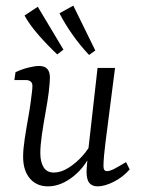

<svg xmlns="http://www.w3.org/2000/svg" viewBox="-20 -654 499 681"><path d="M150 7Q110 7 86 -21Q62 -49 62 -98Q62 -124 67.5 -160.5Q73 -197 79.5 -233Q86 -269 89 -293Q91 -309 93 -324.5Q95 -340 95 -349Q95 -360 88.5 -365Q82 -370 73 -370H31L35 -398Q59 -409 81.5 -414.5Q104 -420 119 -420Q157 -420 157 -379Q157 -371 156 -358Q155 -345 153 -328Q149 -296 141.5 -255Q134 -214 128.5 -175.5Q123 -137 123 -111Q123 -80 134.5 -61Q146 -42 171 -42Q196 -42 222.5 -58.5Q249 -75 272 -100.5Q295 -126 307 -153L311 -127Q286 -65 241 -29Q196 7 150 7ZM326 7Q307 7 297 -5Q287 -17 287 -45Q287 -56 289.5 -80.5Q292 -105 293 -121L326 -413H388L354 -148Q351 -125 349 -102Q347 -79 347 -65Q347 -47 359 -47Q370 -47 386 -55.5Q402 -64 427 -79L440 -53Q415 -25 383 -9Q351 7 326 7ZM318 -475 296 -459Q263 -494 235.5 -533.5Q208 -573 191 -607L240 -634ZM205 -478 183 -461Q149 -493 117 -529.5Q85 -566 67 -599L114 -630Z"/></svg>

Font: Yrsa Light
Style: Italic
Weight: 300
Italic angle: -7.10001°
Designer: Anna Giedrys (Yrsa+Rasa design), David Brezina (Yrsa art-direction, Rasa art-direction, design)
Foundry: Rosetta Type Foundry
Version: Version 2.004